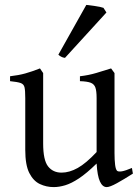

<svg xmlns="http://www.w3.org/2000/svg" viewBox="-20 -748 570 783"><path d="M522 -40Q486 -17 457 -1Q428 15 415 15Q398 15 387.5 -8Q377 -31 374 -81Q333 -41 302 -20.5Q271 0 246 7.5Q221 15 199 15Q169 15 142.5 2.5Q116 -10 99.5 -42.5Q83 -75 83 -137V-348Q83 -379 80 -392Q77 -405 64 -409.5Q51 -414 21 -417V-437Q56 -441 83 -448.5Q110 -456 143 -469L156 -450V-163Q156 -95 176 -69.5Q196 -44 231 -44Q263 -44 297 -63Q331 -82 374 -128V-348Q374 -377 369 -391Q364 -405 350 -410.5Q336 -416 306 -417V-437Q341 -441 373 -450.5Q405 -460 433 -469L447 -450V-124Q447 -95 449.5 -75.5Q452 -56 458 -51Q464 -47 478 -49.5Q492 -52 518 -63ZM245 -512Q236 -513 229 -517Q222 -521 218 -525L332 -728Q343 -727 367 -723.5Q391 -720 402 -716L414 -697Z"/></svg>

Font: ChillKai
Style: Regular
Weight: 400
Designer: ChillType
Foundry: 寒蝉字型
Version: Version 2.000